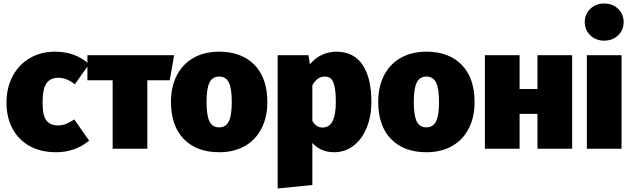

<svg xmlns="http://www.w3.org/2000/svg" viewBox="-20 -849 3610 1096"><path d="M489 -483 407 -368Q361 -405 313 -405Q267 -405 245 -373Q223 -341 223 -263Q223 -188 245.5 -160.5Q268 -133 311 -133Q334 -133 354 -140.5Q374 -148 404 -167L489 -46Q408 20 300 20Q213 20 149 -15.5Q85 -51 51 -115.5Q17 -180 17 -263Q17 -347 51.5 -413Q86 -479 149 -516.5Q212 -554 295 -554Q409 -554 489 -483Z M974 -534 949 -391H821V0H623V-391H479V-534Z M1506 -266Q1506 -180 1472.5 -115Q1439 -50 1377 -15Q1315 20 1231 20Q1103 20 1029.5 -55Q956 -130 956 -268Q956 -354 989.5 -419Q1023 -484 1085 -519Q1147 -554 1231 -554Q1359 -554 1432.5 -479Q1506 -404 1506 -266ZM1159 -268Q1159 -189 1176 -155.5Q1193 -122 1231 -122Q1269 -122 1286 -156Q1303 -190 1303 -266Q1303 -345 1286 -378.5Q1269 -412 1231 -412Q1193 -412 1176 -378Q1159 -344 1159 -268Z M2100 -269Q2100 -186 2073.5 -120.5Q2047 -55 1998.5 -17.5Q1950 20 1887 20Q1811 20 1763 -33V207L1565 227V-534H1741L1749 -482Q1781 -520 1820.5 -537Q1860 -554 1900 -554Q1999 -554 2049.5 -479Q2100 -404 2100 -269ZM1897 -266Q1897 -327 1889 -359Q1881 -391 1867.5 -401.5Q1854 -412 1833 -412Q1791 -412 1763 -362V-158Q1776 -138 1790 -129.5Q1804 -121 1822 -121Q1897 -121 1897 -266Z M2689 -266Q2689 -180 2655.5 -115Q2622 -50 2560 -15Q2498 20 2414 20Q2286 20 2212.5 -55Q2139 -130 2139 -268Q2139 -354 2172.5 -419Q2206 -484 2268 -519Q2330 -554 2414 -554Q2542 -554 2615.5 -479Q2689 -404 2689 -266ZM2342 -268Q2342 -189 2359 -155.5Q2376 -122 2414 -122Q2452 -122 2469 -156Q2486 -190 2486 -266Q2486 -345 2469 -378.5Q2452 -412 2414 -412Q2376 -412 2359 -378Q2342 -344 2342 -268Z M3048 0V-199H2946V0H2748V-534H2946V-341H3048V-534H3246V0Z M3528 -534V0H3330V-534ZM3540 -723Q3540 -678 3508.5 -647.5Q3477 -617 3429 -617Q3381 -617 3349.5 -647.5Q3318 -678 3318 -723Q3318 -768 3349.5 -798.5Q3381 -829 3429 -829Q3477 -829 3508.5 -798.5Q3540 -768 3540 -723Z"/></svg>

Font: Fira Sans Black
Style: Regular
Weight: 900
Designer: Carrois Corporate & Edenspiekermann AG
Foundry: Carrois Corporate GbR & Edenspiekermann AG
Version: Version 4.203